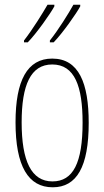

<svg xmlns="http://www.w3.org/2000/svg" viewBox="-20 -786 443 816"><path d="M321 -759V-766H292C273 -731 226 -656 192 -614V-606H208C246 -645 305 -729 321 -759ZM211 -759V-766H182C162 -731 118 -660 82 -614V-606H98C136 -645 195 -729 211 -759ZM357 -264C357 -433 315 -537 202 -537C96 -537 46 -444 46 -266C46 -80 100 10 204 10C306 10 357 -77 357 -264ZM72 -266C72 -424 110 -512 202 -512C298 -512 331 -418 331 -265C331 -94 291 -15 203 -15C113 -15 72 -102 72 -266Z"/></svg>

Font: Noto Sans Devanagari ExtraCondensed Thin
Style: Regular
Weight: 100
Width: 2
Designer: Jelle Bosma - Monotype Design Team
Foundry: Monotype Imaging Inc.
Version: Version 2.004